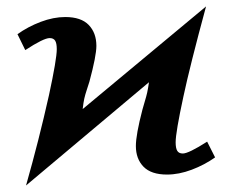

<svg xmlns="http://www.w3.org/2000/svg" viewBox="-20 -544 725 601"><path d="M446.3 -286.6 61.5 36.6Q102.1 -106.4 133.3 -246.1Q157.7 -358.9 157.7 -390.1Q157.7 -408.7 152.6 -416.7Q147.5 -424.8 135.3 -424.8Q116.7 -424.8 59.1 -387.2L34.7 -437Q67.4 -460.4 107.4 -475.6Q147.5 -490.7 184.1 -490.7Q233.9 -490.7 257.8 -465.8Q281.7 -440.9 281.7 -400.4Q281.7 -369.1 259.8 -288.1Q256.8 -278.3 251.7 -262.9Q246.6 -247.6 243.9 -235.6Q241.2 -223.6 238.8 -202.6Q592.3 -496.6 625 -523.9Q574.7 -338.4 554.2 -242.2Q529.8 -129.4 529.8 -98.6Q529.8 -80.1 534.9 -71.8Q540 -63.5 552.2 -63.5Q570.3 -63.5 628.4 -100.6L653.3 -51.3Q620.1 -27.8 580.1 -12.7Q540 2.4 502.9 2.4Q453.1 2.4 429.2 -22.2Q405.3 -46.9 405.3 -86.9Q405.3 -122.1 425.8 -200.7Q428.7 -211.4 433.3 -226.8Q438 -242.2 440.7 -254.2Q443.4 -266.1 446.3 -286.6Z"/></svg>

Font: Flanker
Style: Bold Italic
Weight: 700
Italic angle: -12°
Designer: Flanker
Version: Version 2.000